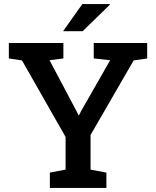

<svg xmlns="http://www.w3.org/2000/svg" viewBox="-20 -922 767 942"><path d="M224.6 0V-75.2L301.8 -89.8V-250L87.9 -625.5L23.4 -635.3V-710.9H291V-635.3L223.1 -626.5L355 -377.4L365.7 -356L367.7 -356.9L377.9 -377L520.5 -626.5L439.9 -635.3V-710.9H702.1V-635.3L635.7 -625.5L424.3 -259.8V-89.8L502 -75.2V0ZM289.6 -769 383.8 -901.9H518.1L519 -898.9L385.7 -769Z"/></svg>

Font: Roboto Slab Medium
Style: Regular
Weight: 500
Designer: Google
Version: Version 2.001; ttfautohint (v1.8.3)